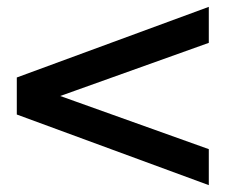

<svg xmlns="http://www.w3.org/2000/svg" viewBox="-20 -636 660 560"><path d="M589 -511 111 -340V-372L589 -201V-96L29 -302V-410L589 -616Z"/></svg>

Font: Unbounded
Style: Regular
Weight: 400
Designer: Luke Prowse, Jean-Baptiste Morizot, Fátima Lázaro, Florian Runge
Foundry: NaN
Version: Version 1.701;gftools[0.9.28.dev5+ged2979d]